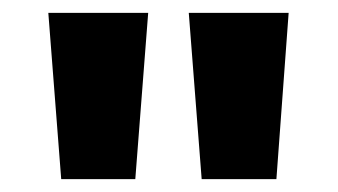

<svg xmlns="http://www.w3.org/2000/svg" viewBox="-20 -734 524 298"><path d="M210 -714H55L75 -456H190ZM428 -714H273L293 -456H409Z"/></svg>

Font: Noto Sans Arabic UI SmCn XBd
Style: Regular
Weight: 800
Width: 4
Designer: Monotype Design Team, Nadine Chahine and Nizar Qandah
Foundry: Monotype Imaging Inc.
Version: Version 2.010